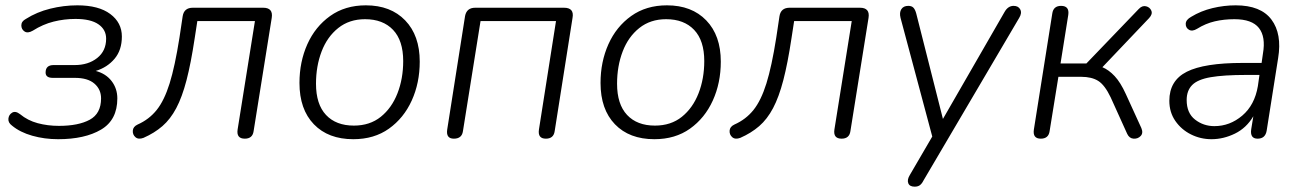

<svg xmlns="http://www.w3.org/2000/svg" viewBox="-20 -514 4886 720"><path d="M198 8Q147 8 101 -5Q55 -18 25 -43Q10 -54 11.5 -69Q13 -84 25.5 -91.5Q38 -99 55 -86Q84 -62 121.5 -52Q159 -42 201 -42Q274 -42 316.5 -65Q359 -88 359 -145Q359 -179 334 -200.5Q309 -222 261 -222H178Q151 -222 151 -242Q151 -270 181 -270H260Q311 -270 344.5 -296.5Q378 -323 378 -369Q378 -403 349 -423Q320 -443 263 -443Q221 -443 181 -433Q141 -423 103 -399Q84 -388 72 -396Q60 -404 60 -419Q60 -434 77 -443Q118 -469 168.5 -481.5Q219 -494 270 -494Q350 -494 393.5 -461.5Q437 -429 437 -377Q437 -326 409.5 -293.5Q382 -261 339 -248Q377 -238 398.5 -210Q420 -182 420 -145Q420 -64 359 -28Q298 8 198 8Z M898 6Q866 6 871 -28L936 -435H720L710 -370Q696 -277 679.5 -213.5Q663 -150 641 -108.5Q619 -67 589 -41Q559 -15 518 3Q499 10 488 0.5Q477 -9 478 -24Q479 -39 496 -47Q539 -66 567.5 -101.5Q596 -137 616 -201Q636 -265 653 -373L665 -453Q670 -485 703 -485H967Q1005 -485 999 -447L931 -22Q927 6 898 6Z M1305 8Q1211 8 1157 -48Q1103 -104 1103 -203Q1103 -282 1132.5 -348Q1162 -414 1218 -454Q1274 -494 1352 -494Q1445 -494 1499.5 -437.5Q1554 -381 1554 -283Q1554 -203 1524 -137Q1494 -71 1438.5 -31.5Q1383 8 1305 8ZM1307 -43Q1367 -43 1408 -76Q1449 -109 1470.5 -164Q1492 -219 1492 -285Q1492 -362 1454 -402Q1416 -442 1349 -442Q1290 -442 1248.5 -409Q1207 -376 1186 -321Q1165 -266 1165 -200Q1165 -123 1202.5 -83Q1240 -43 1307 -43Z M1682 6Q1652 6 1657 -28L1724 -454Q1730 -485 1762 -485H2095Q2134 -485 2127 -447L2060 -22Q2056 6 2027 6Q1996 6 2001 -28L2065 -435H1782L1716 -22Q1712 6 1682 6Z M2434 8Q2340 8 2286 -48Q2232 -104 2232 -203Q2232 -282 2261.5 -348Q2291 -414 2347 -454Q2403 -494 2481 -494Q2574 -494 2628.5 -437.5Q2683 -381 2683 -283Q2683 -203 2653 -137Q2623 -71 2567.5 -31.5Q2512 8 2434 8ZM2436 -43Q2496 -43 2537 -76Q2578 -109 2599.5 -164Q2621 -219 2621 -285Q2621 -362 2583 -402Q2545 -442 2478 -442Q2419 -442 2377.5 -409Q2336 -376 2315 -321Q2294 -266 2294 -200Q2294 -123 2331.5 -83Q2369 -43 2436 -43Z M3136 6Q3104 6 3109 -28L3174 -435H2958L2948 -370Q2934 -277 2917.5 -213.5Q2901 -150 2879 -108.5Q2857 -67 2827 -41Q2797 -15 2756 3Q2737 10 2726 0.5Q2715 -9 2716 -24Q2717 -39 2734 -47Q2777 -66 2805.5 -101.5Q2834 -137 2854 -201Q2874 -265 2891 -373L2903 -453Q2908 -485 2941 -485H3205Q3243 -485 3237 -447L3169 -22Q3165 6 3136 6Z M3410 186Q3391 186 3386 173Q3381 160 3392 142L3476 -2L3357 -447Q3352 -467 3360 -479.5Q3368 -492 3386 -492Q3399 -492 3405.5 -485Q3412 -478 3416 -463L3516 -68L3747 -469Q3760 -492 3781 -492Q3799 -492 3806 -478.5Q3813 -465 3802 -447L3443 163Q3437 175 3429.5 180.5Q3422 186 3410 186Z M3883 6Q3852 6 3857 -28L3926 -463Q3930 -492 3959 -492Q3991 -492 3986 -458L3957 -276H4054L4250 -480Q4263 -494 4277.5 -490.5Q4292 -487 4297.5 -474Q4303 -461 4289 -446L4114 -262Q4138 -252 4160 -228.5Q4182 -205 4202 -161L4260 -34Q4268 -15 4257.5 -4Q4247 7 4231 6Q4215 5 4207 -12L4145 -149Q4123 -195 4098.5 -210.5Q4074 -226 4034 -226H3949L3916 -22Q3912 6 3883 6Z M4523 8Q4482 8 4446 -10Q4410 -28 4387.5 -60.5Q4365 -93 4365 -136Q4365 -212 4430.5 -245Q4496 -278 4640 -278H4711L4716 -313Q4727 -376 4701 -409Q4675 -442 4609 -442Q4570 -442 4535.5 -434Q4501 -426 4469 -406Q4451 -395 4438.5 -402.5Q4426 -410 4426.5 -425Q4427 -440 4447 -451Q4483 -473 4526.5 -483.5Q4570 -494 4614 -494Q4708 -494 4748 -440.5Q4788 -387 4773 -296L4730 -24Q4725 6 4696 6Q4667 6 4672 -29L4680 -78Q4654 -34 4611 -13Q4568 8 4523 8ZM4534 -41Q4592 -41 4638.5 -80.5Q4685 -120 4697 -191L4703 -233H4654Q4569 -233 4520 -224.5Q4471 -216 4450.5 -195Q4430 -174 4430 -139Q4430 -90 4461.5 -65.5Q4493 -41 4534 -41Z"/></svg>

Font: Nunito Light
Style: Italic
Weight: 300
Italic angle: -9°
Designer: Vernon Adams
Foundry: Vernon Adams
Version: Version 3.601; ttfautohint (v1.8.2.53-6de2)